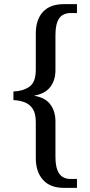

<svg xmlns="http://www.w3.org/2000/svg" viewBox="-20 -780 436 928"><path d="M289 128Q222 128 187.5 89Q153 50 153 -16V-190Q153 -231 138.5 -253.5Q124 -276 99.5 -285.5Q75 -295 45 -296V-338Q90 -339 121.5 -360.5Q153 -382 153 -443V-617Q153 -685 187.5 -722.5Q222 -760 289 -760H352V-717H323Q283 -717 265.5 -690.5Q248 -664 248 -612V-441Q248 -392 223 -359.5Q198 -327 146 -318V-317Q199 -308 223.5 -275Q248 -242 248 -193V-20Q248 31 265.5 58Q283 85 323 85H352V128Z"/></svg>

Font: Noto Serif Tamil SemiCondensed
Style: Regular
Weight: 400
Width: 4
Designer: Indian Type Foundry, Tom Grace, and the Monotype Design Team
Foundry: Monotype Imaging Inc.
Version: Version 2.004